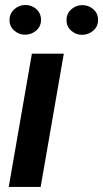

<svg xmlns="http://www.w3.org/2000/svg" viewBox="-20 -741 409 761"><path d="M232.9 -528.3 141.1 0H14.6L106.4 -528.3ZM17.6 -660.6Q17.6 -686.5 35.9 -703.6Q54.2 -720.7 79.6 -721.2Q104.5 -721.7 123.3 -705.6Q142.1 -689.5 142.6 -663.6Q143.1 -637.7 124.5 -620.8Q106 -604 80.6 -603.5Q56.2 -603 37.1 -619.1Q18.1 -635.3 17.6 -660.6ZM243.7 -660.2Q243.2 -686 261.5 -703.1Q279.8 -720.2 305.2 -720.7Q330.1 -721.2 349.1 -705.1Q368.2 -689 368.7 -663.1Q369.1 -637.2 350.6 -620.4Q332 -603.5 306.6 -603Q282.2 -602.5 263.2 -618.4Q244.1 -634.3 243.7 -660.2Z"/></svg>

Font: Roboto SemiBold
Style: Italic
Weight: 600
Designer: Christian Robertson
Foundry: Google
Version: Version 3.009; 2024